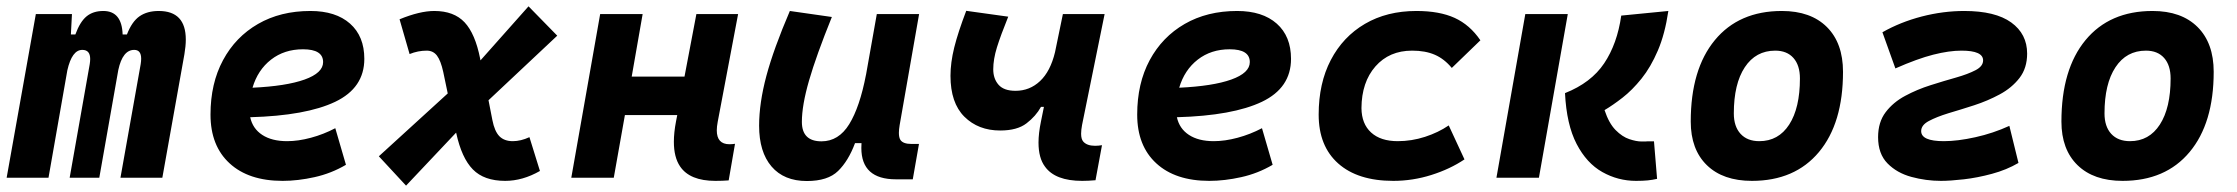

<svg xmlns="http://www.w3.org/2000/svg" viewBox="-20 -562 7071 607"><path d="M207.5 -517.6 204.1 -453.1H218.3Q232.9 -493.2 253.7 -510.3Q274.4 -527.3 306.6 -527.3Q365.2 -527.3 367.7 -453.1H381.3Q397 -493.7 421.1 -510.5Q445.3 -527.3 481.9 -527.3Q567.4 -527.3 567.4 -437Q567.4 -416.5 563 -390.6L493.2 0H360.8L424.8 -359.4Q426.3 -369.1 426.3 -376.5Q426.3 -404.3 404.3 -404.3Q367.7 -404.3 354 -340.8L293.9 0H200.2L263.7 -359.4Q265.1 -368.2 265.1 -375.5Q265.1 -404.3 240.2 -404.3Q207.5 -404.3 192.9 -339.8L133.3 0H1L93.3 -517.6Z M887.7 -115.7Q922.9 -115.7 962.9 -126.5Q1002.9 -137.2 1040 -156.7L1073.7 -41Q1027.3 -13.7 974.6 -2Q921.9 9.8 873.5 9.8Q766.1 9.8 705.8 -45.7Q645.5 -101.1 645.5 -199.7Q645.5 -298.3 685.1 -371.8Q724.6 -445.3 795.7 -486.3Q866.7 -527.3 961.4 -527.3Q1041.5 -527.3 1086.7 -487.3Q1131.8 -447.3 1131.8 -376Q1131.8 -284.2 1039.8 -240.2Q947.8 -196.3 771 -191.4Q778.8 -155.3 809.1 -135.5Q839.4 -115.7 887.7 -115.7ZM778.3 -284.7Q884.3 -289.6 942.9 -310.5Q1001.5 -331.5 1001.5 -365.7Q1001.5 -406.2 938 -406.2Q878.9 -406.2 836.9 -373.5Q794.9 -340.8 778.3 -284.7Z M1263.7 24.9 1177.7 -67.9 1395.5 -266.6 1381.3 -334.5Q1373.5 -370.1 1361.6 -386Q1349.6 -401.9 1329.1 -401.9Q1301.3 -401.9 1274.9 -391.1L1243.2 -501Q1307.1 -527.3 1353 -527.3Q1415 -527.3 1448.7 -491.5Q1482.4 -455.6 1498 -376.5L1499 -371.1L1650.9 -542L1741.7 -449.2L1524.4 -245.1L1536.6 -182.6Q1543.5 -147 1558.8 -131.3Q1574.2 -115.7 1601.1 -115.7Q1626.5 -115.7 1653.8 -128.4L1687 -21.5Q1632.3 9.8 1577.1 9.8Q1510.3 9.8 1474.9 -26.4Q1439.5 -62.5 1422.4 -141.1L1421.9 -142.6Z M1786.1 0 1877.4 -517.6H2011.7L1977.1 -319.8H2144L2181.6 -517.6H2313.5L2249 -176.8Q2246.1 -161.6 2246.1 -149.9Q2246.1 -106 2286.1 -106Q2294.4 -106 2303.7 -107.4L2283.7 8.3Q2265.6 9.8 2241.7 9.8Q2160.6 9.8 2129.9 -36.1Q2110.4 -64.9 2110.4 -113.8Q2110.4 -142.6 2117.2 -178.2L2121.1 -198.2H1955.6L1920.4 0Z M2530.8 10.3Q2458.5 10.3 2419.2 -35.6Q2379.9 -81.5 2379.9 -164.6Q2379.9 -235.8 2402.8 -321.8Q2425.8 -407.7 2477.1 -527.3L2609.9 -508.3Q2560.5 -386.2 2537.8 -307.6Q2515.1 -229 2515.1 -176.8Q2515.1 -115.2 2577.1 -115.2Q2631.3 -115.2 2664.8 -169.4Q2698.2 -223.6 2717.8 -325.7V-325.2L2752 -517.6H2885.7L2824.2 -166.5Q2821.8 -152.3 2821.8 -142.1Q2821.8 -127 2826.7 -119.6Q2835 -106.9 2861.8 -106.9H2885.3L2865.7 4.9H2812.5Q2703.1 4.9 2703.1 -94.2Q2703.1 -101.6 2703.6 -109.4H2683.1Q2662.1 -53.2 2629.6 -21.5Q2597.2 10.3 2530.8 10.3Z M3142.1 -149.4Q3072.8 -149.4 3028.8 -193.1Q2984.9 -236.8 2984.9 -322.3Q2984.9 -363.8 2996.8 -411.9Q3008.8 -460 3034.7 -527.8L3167.5 -509.3Q3143.6 -450.2 3131.8 -412.4Q3120.1 -374.5 3120.1 -342.8Q3120.1 -313 3137 -293.9Q3153.8 -274.9 3190.4 -274.9Q3235.4 -274.9 3268.1 -305.7Q3300.8 -336.4 3315.4 -397L3340.3 -517.6H3472.2L3400.9 -167Q3397.9 -150.9 3397.9 -139.2Q3397.9 -122.1 3404.8 -114.3Q3416.5 -101.1 3441.9 -101.1Q3452.6 -101.1 3463.9 -103L3443.4 7.8Q3433.1 8.8 3421.4 9.3Q3409.7 9.8 3401.4 9.8Q3315.9 9.8 3283.7 -35.2Q3263.2 -62.5 3263.2 -111.3Q3263.2 -140.6 3271 -178.2L3280.3 -224.1H3271Q3254.9 -194.8 3225.3 -172.1Q3195.8 -149.4 3142.1 -149.4Z M3817.4 -115.7Q3852.5 -115.7 3892.6 -126.5Q3932.6 -137.2 3969.7 -156.7L4003.4 -41Q3957 -13.7 3904.3 -2Q3851.6 9.8 3803.2 9.8Q3695.8 9.8 3635.5 -45.7Q3575.2 -101.1 3575.2 -199.7Q3575.2 -298.3 3614.7 -371.8Q3654.3 -445.3 3725.3 -486.3Q3796.4 -527.3 3891.1 -527.3Q3971.2 -527.3 4016.4 -487.3Q4061.5 -447.3 4061.5 -376Q4061.5 -284.2 3969.5 -240.2Q3877.4 -196.3 3700.7 -191.4Q3708.5 -155.3 3738.8 -135.5Q3769 -115.7 3817.4 -115.7ZM3708 -284.7Q3814 -289.6 3872.6 -310.5Q3931.2 -331.5 3931.2 -365.7Q3931.2 -406.2 3867.7 -406.2Q3808.6 -406.2 3766.6 -373.5Q3724.6 -340.8 3708 -284.7Z M4398.9 -115.7Q4442.9 -115.7 4485.1 -129.4Q4527.3 -143.1 4560.1 -165.5L4609.9 -58.1Q4564 -27.3 4505.1 -8.8Q4446.3 9.8 4384.8 9.8Q4272.5 9.8 4210.7 -45.2Q4148.9 -100.1 4148.9 -199.7Q4148.9 -298.8 4187.3 -372.3Q4225.6 -445.8 4295.2 -486.6Q4364.7 -527.3 4458 -527.3Q4530.8 -527.3 4578.9 -505.4Q4627 -483.4 4660.2 -434.6L4569.8 -347.2Q4545.9 -376 4516.1 -388.9Q4486.3 -401.9 4444.3 -401.9Q4372.1 -401.9 4328.4 -352.1Q4284.7 -302.2 4284.2 -220.2Q4284.7 -170.4 4314.7 -143.1Q4344.7 -115.7 4398.9 -115.7Z M5152.3 9.8Q5095.2 9.8 5045.7 -18.1Q4996.1 -45.9 4964.4 -106.9Q4932.6 -168 4927.7 -267.6Q5010.3 -300.3 5051.5 -361.8Q5092.8 -423.3 5105.5 -512.7L5254.4 -527.3Q5243.7 -454.6 5221.2 -402.1Q5198.7 -349.6 5169.4 -313.2Q5140.1 -276.9 5109.6 -253.2Q5079.1 -229.5 5052.7 -213.9Q5066.4 -172.4 5087.6 -150.9Q5108.9 -129.4 5131.1 -122.1Q5153.3 -114.7 5169.4 -114.7Q5176.3 -114.7 5181.2 -114.7Q5185.5 -114.7 5189 -115.2Q5193.4 -115.2 5197.8 -115.2Q5202.1 -115.2 5209 -115.2L5218.8 3.4Q5204.1 6.8 5189.2 8.3Q5174.3 9.8 5152.3 9.8ZM4710.9 0 4802.2 -517.6H4936.5L4845.2 0Z M5518.6 9.8Q5427.2 9.8 5376.2 -39.8Q5325.2 -89.4 5325.2 -177.7Q5325.2 -342.8 5401.4 -435.1Q5477.5 -527.3 5613.3 -527.3Q5704.6 -527.3 5755.6 -476.6Q5806.6 -425.8 5806.6 -335Q5806.6 -172.4 5730.5 -81.3Q5654.3 9.8 5518.6 9.8ZM5542 -115.7Q5602.5 -115.7 5636.5 -168.2Q5670.4 -220.7 5670.4 -314Q5670.4 -355.5 5649.9 -378.7Q5629.4 -401.9 5592.3 -401.9Q5530.8 -401.9 5496.1 -349.4Q5461.4 -296.9 5461.4 -203.6Q5461.4 -162.1 5482.7 -138.9Q5503.9 -115.7 5542 -115.7Z M6116.2 9.8Q6068.8 9.8 6022.9 -2.7Q5977.1 -15.1 5947.3 -45.4Q5917.5 -75.7 5917.5 -128.4Q5917.5 -175.8 5941.4 -207.3Q5965.3 -238.8 6003.2 -259Q6041 -279.3 6083.5 -292.7Q6126 -306.2 6164.1 -316.9Q6201.7 -327.6 6225.6 -340.1Q6249.5 -352.5 6249.5 -371.1Q6249.5 -401.9 6181.2 -401.9Q6142.1 -401.9 6092 -389.2Q6042 -376.5 5972.2 -345.7L5931.2 -460Q5987.8 -492.2 6055.4 -509.8Q6123 -527.3 6189.9 -527.3Q6288.1 -527.3 6338.4 -491Q6388.7 -454.6 6388.7 -392.6Q6388.7 -346.7 6364.5 -315.4Q6340.3 -284.2 6302.2 -263.7Q6264.2 -243.2 6221.2 -229.2Q6178.2 -215.3 6140.1 -204.1Q6102.1 -192.4 6077.9 -179.4Q6053.7 -166.5 6053.7 -147.5Q6053.7 -115.7 6125.5 -115.7Q6168.9 -115.7 6225.1 -128.2Q6281.2 -140.6 6332.5 -164.1L6361.3 -46.9Q6323.7 -24.9 6277.6 -12.5Q6231.4 0 6188.5 4.9Q6145.5 9.8 6116.2 9.8Z M6690.4 9.8Q6599.1 9.8 6548.1 -39.8Q6497.1 -89.4 6497.1 -177.7Q6497.1 -342.8 6573.2 -435.1Q6649.4 -527.3 6785.2 -527.3Q6876.5 -527.3 6927.5 -476.6Q6978.5 -425.8 6978.5 -335Q6978.5 -172.4 6902.3 -81.3Q6826.2 9.8 6690.4 9.8ZM6713.9 -115.7Q6774.4 -115.7 6808.3 -168.2Q6842.3 -220.7 6842.3 -314Q6842.3 -355.5 6821.8 -378.7Q6801.3 -401.9 6764.2 -401.9Q6702.6 -401.9 6668 -349.4Q6633.3 -296.9 6633.3 -203.6Q6633.3 -162.1 6654.5 -138.9Q6675.8 -115.7 6713.9 -115.7Z"/></svg>

Font: CaskaydiaCove NF
Style: Bold Italic
Weight: 700
Italic angle: -10°
Designer: Aaron Bell
Foundry: Saja Typeworks
Version: Version 2111.001; VTT 6.35;Nerd Fonts 3.2.1